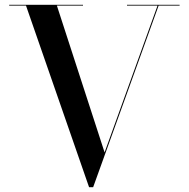

<svg xmlns="http://www.w3.org/2000/svg" viewBox="-20 -770 791 805"><path d="M733 -750V-746.5H645L370.5 15H353.5L89 -746.5H18.5V-750H328V-746.5H218.5L418.5 -131L640.5 -746.5H512.5V-750Z"/></svg>

Font: Bodoni Moda 48pt Medium
Style: Regular
Weight: 500
Designer: Owen Earl
Foundry: indestructible type
Version: Version 2.005